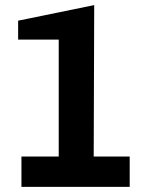

<svg xmlns="http://www.w3.org/2000/svg" viewBox="-20 -732 552 752"><path d="M64 0H488V-119H347L349 -712L51 -651V-577H210V-119H64Z"/></svg>

Font: Finlandica SemiBold
Style: Regular
Weight: 600
Designer: Niklas Ekholm, Juho Hiilivirta, Jaakko Suomalainen
Foundry: Helsinki Type Studio
Version: Version 2.000;Glyphs 3.2 (3202)